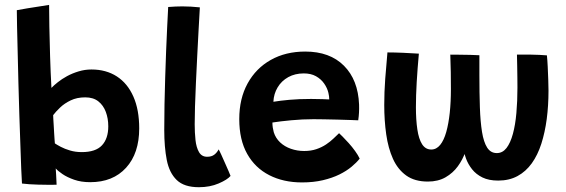

<svg xmlns="http://www.w3.org/2000/svg" viewBox="-20 -743 2306 782"><path d="M69.5 4.5Q68 -13 66.5 -54.2Q65 -95.5 63 -152.2Q61 -209 58.8 -274Q56.5 -339 55 -405Q53.5 -471 52 -529.8Q50.5 -588.5 49.5 -633.8Q48.5 -679 48.5 -701.5Q55.5 -703 92.2 -709.2Q129 -715.5 180 -723Q180 -689.5 181 -634.5Q182 -579.5 184 -514.2Q186 -449 189.5 -385Q199.5 -395.5 215.5 -408.2Q231.5 -421 253 -432.8Q274.5 -444.5 300 -452.2Q325.5 -460 352.5 -460Q412 -460 455.8 -431.8Q499.5 -403.5 523.2 -349.8Q547 -296 547 -220Q547 -118.5 493.5 -59.8Q440 -1 347.5 -1Q310.5 -1 282 -11Q253.5 -21 234.5 -34Q215.5 -47 207 -57Q208 -47.5 208.5 -33.2Q209 -19 209.8 -7Q210.5 5 210.5 9.5Q174 10 135.5 9Q97 8 69.5 4.5ZM203.5 -159Q211.5 -153.5 227.5 -145Q243.5 -136.5 265.5 -130Q287.5 -123.5 313 -123.5Q369.5 -123.5 395.2 -151Q421 -178.5 421 -228.5Q421 -260.5 411 -287.2Q401 -314 380.5 -330.2Q360 -346.5 327 -346.5Q293.5 -346.5 268 -334.2Q242.5 -322 224.8 -305Q207 -288 196.5 -274Q196.5 -269.5 197.2 -258Q198 -246.5 198.8 -231.5Q199.5 -216.5 200.5 -201.5Q201.5 -186.5 202.2 -175Q203 -163.5 203.5 -159Z M919 -26.5Q906 -11 870.5 4.2Q835 19.5 790 19.5Q730 19.5 699.8 -9.8Q669.5 -39 659.2 -91.5Q649 -144 649 -213.5Q649 -264 650 -318.2Q651 -372.5 652.8 -427Q654.5 -481.5 656.5 -533.2Q658.5 -585 660.8 -631.2Q663 -677.5 665 -714.5Q696.5 -717 723 -717Q740.5 -717 757.5 -716Q774.5 -715 794 -713Q791.5 -672 788.8 -620.2Q786 -568.5 783.2 -513.5Q780.5 -458.5 778 -405.8Q775.5 -353 774.2 -309Q773 -265 773 -237Q773 -203 776.2 -172.8Q779.5 -142.5 790.5 -123.5Q801.5 -104.5 823.5 -104.5Q841.5 -104.5 852.5 -112.8Q863.5 -121 870.5 -134.5Q874 -129 881 -113.5Q888 -98 896.2 -79.5Q904.5 -61 911 -46Q917.5 -31 919 -26.5Z M1445 -97Q1432.5 -81 1411.8 -63.8Q1391 -46.5 1362 -32.2Q1333 -18 1295 -9Q1257 0 1210 0Q1134.5 0 1076.8 -29.5Q1019 -59 986.8 -116.2Q954.5 -173.5 954.5 -258Q954.5 -341.5 988.5 -403.2Q1022.5 -465 1083 -499Q1143.5 -533 1223 -533Q1323.5 -533 1381 -475.2Q1438.5 -417.5 1442.5 -317Q1443 -299.5 1442.2 -284.8Q1441.5 -270 1439 -253Q1432 -253.5 1409 -254.2Q1386 -255 1356.5 -255.8Q1327 -256.5 1299.8 -257Q1272.5 -257.5 1257 -257.5Q1211.5 -257.5 1166.5 -253.2Q1121.5 -249 1089.5 -244Q1089.5 -233.5 1091 -223.5Q1092.5 -213.5 1095 -204.5Q1102.5 -180.5 1120.8 -163.2Q1139 -146 1164.8 -137Q1190.5 -128 1219 -128Q1246.5 -128 1268.5 -135.5Q1290.5 -143 1307.8 -154.5Q1325 -166 1338 -178.5Q1351 -191 1361 -200.5Q1364 -198 1375 -187Q1386 -176 1400 -160.5Q1414 -145 1426.2 -128Q1438.5 -111 1445 -97ZM1093.5 -328.5Q1120.5 -333 1158.8 -336.5Q1197 -340 1247 -340Q1273.5 -340 1293.2 -339.2Q1313 -338.5 1321 -338Q1321 -350.5 1317.5 -365Q1313 -384.5 1300.2 -402.8Q1287.5 -421 1267 -432.5Q1246.5 -444 1217.5 -444Q1181.5 -444 1154 -428.8Q1126.5 -413.5 1110.8 -387.2Q1095 -361 1093.5 -328.5Z M1722.5 -3.5Q1669 -3.5 1634.5 -28.2Q1600 -53 1580.5 -96.2Q1561 -139.5 1553 -196Q1545 -252.5 1545 -315.5Q1545 -367.5 1549 -422.2Q1553 -477 1558 -529.5Q1586 -529.5 1621.8 -528Q1657.5 -526.5 1686 -524.5Q1680.5 -464 1677.2 -408.5Q1674 -353 1674 -306Q1674 -255 1679.8 -216Q1685.5 -177 1699.2 -155.5Q1713 -134 1736.5 -134Q1757.5 -134 1772.8 -152.8Q1788 -171.5 1797.5 -205.2Q1807 -239 1811.8 -283.5Q1816.5 -328 1816.5 -379.5Q1816.5 -410.5 1816 -448.5Q1815.5 -486.5 1814 -520.5Q1827.5 -520.5 1850 -520.2Q1872.5 -520 1895.5 -519.5Q1918.5 -519 1932.5 -518Q1932.5 -497.5 1932.5 -477.2Q1932.5 -457 1932.5 -437Q1932.5 -364.5 1934.5 -306Q1936.5 -247.5 1943.2 -205.8Q1950 -164 1964.2 -141.8Q1978.5 -119.5 2003.5 -119.5Q2027 -119.5 2043 -140.2Q2059 -161 2069 -197.8Q2079 -234.5 2083.2 -282.8Q2087.5 -331 2087.5 -386Q2087.5 -405 2087.2 -427.8Q2087 -450.5 2086.5 -474.5Q2086 -498.5 2085.5 -520.5Q2098 -520.5 2113 -520.5Q2128 -520.5 2143 -520.5Q2157 -520.5 2176.8 -519.5Q2196.5 -518.5 2207.5 -517.5Q2209.5 -498.5 2210.8 -471.8Q2212 -445 2213 -418.8Q2214 -392.5 2214 -374Q2214 -313 2206.8 -258.2Q2199.5 -203.5 2184.8 -157.5Q2170 -111.5 2146 -78Q2122 -44.5 2088 -26Q2054 -7.5 2009 -7.5Q1971 -7.5 1945 -20.2Q1919 -33 1902.8 -53.5Q1886.5 -74 1877.8 -97.8Q1869 -121.5 1865.2 -143.5Q1861.5 -165.5 1860.5 -181L1886 -177Q1885 -152.5 1874.8 -122.8Q1864.5 -93 1844.8 -65.8Q1825 -38.5 1794.8 -21Q1764.5 -3.5 1722.5 -3.5Z"/></svg>

Font: Grandstander Thin SemiBold
Style: Regular
Weight: 600
Version: Version 1.200